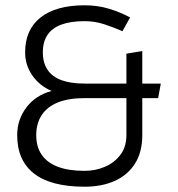

<svg xmlns="http://www.w3.org/2000/svg" viewBox="-20 -698 673 726"><path d="M300 8Q173 8 109 -41.5Q45 -91 45 -187Q45 -246 80 -292Q115 -338 175 -354Q129 -374 102 -413Q75 -452 75 -500Q75 -586 133.5 -632Q192 -678 300 -678V-618Q247 -618 212 -605Q177 -592 159.5 -566Q142 -540 142 -500Q142 -461 159.5 -434.5Q177 -408 212 -395Q247 -382 300 -382V-327Q239 -327 198.5 -310.5Q158 -294 137.5 -262.5Q117 -231 117 -187Q117 -143 137.5 -113Q158 -83 198.5 -67.5Q239 -52 300 -52ZM300 8V-52Q341 -52 377 -67.5Q413 -83 435.5 -113Q458 -143 458 -187H518Q518 -123 490.5 -79.5Q463 -36 414 -14Q365 8 300 8ZM443 -580Q409 -595 373.5 -606.5Q338 -618 300 -618V-678Q349 -678 392 -665Q435 -652 472 -632ZM458 -187V-495L518 -505V-187ZM300 -327V-382H588L578 -327Z"/></svg>

Font: Epunda Slab Light
Style: Regular
Weight: 300
Designer: Simon Atzbach
Foundry: typofactur
Version: Version 1.102